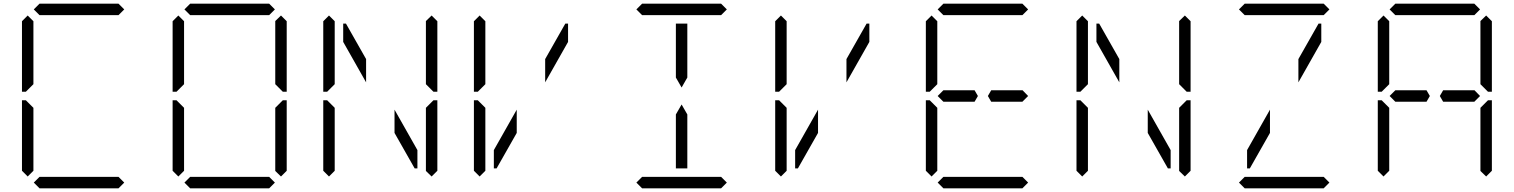

<svg xmlns="http://www.w3.org/2000/svg" viewBox="-20 -1020 8200 1040"><path d="M163 -969 194 -1000H622L653 -969L622 -938H620H439H377H196H194ZM653 -31 622 0H194L163 -31L194 -62H196H377H439H620H622ZM130 -64 99 -95V-477H120L130 -467L161 -436V-125V-108V-95ZM130 -533 120 -523H99V-905L130 -936L161 -905V-892V-564Z M979 -969 1010 -1000H1438L1469 -969L1438 -938H1436H1255H1193H1012H1010ZM1469 -31 1438 0H1010L979 -31L1010 -62H1012H1193H1255H1436H1438ZM1471 -436 1512 -477H1533V-95L1502 -64L1471 -94ZM1502 -936 1533 -905V-523H1512L1471 -564V-906ZM946 -64 915 -95V-477H936L946 -467L977 -436V-125V-108V-95ZM946 -533 936 -523H915V-905L946 -936L977 -905V-892V-564Z M1963 -700V-574L1839 -793V-892H1854ZM2117 -300V-426L2241 -207V-108H2226ZM2287 -436 2328 -477H2349V-95L2318 -64L2287 -94ZM2318 -936 2349 -905V-523H2328L2287 -564V-906ZM1762 -64 1731 -95V-477H1752L1762 -467L1793 -436V-125V-108V-95ZM1762 -533 1752 -523H1731V-905L1762 -936L1793 -905V-892V-564Z M2670 -108H2655V-207L2779 -426V-300ZM3042 -892H3057V-793L2933 -574V-700ZM2578 -64 2547 -95V-477H2568L2578 -467L2609 -436V-125V-108V-95ZM2578 -533 2568 -523H2547V-905L2578 -936L2609 -905V-892V-564Z M3427 -969 3458 -1000H3886L3917 -969L3886 -938H3884H3703H3641H3460H3458ZM3703 -382V-108H3641V-382V-400L3672 -454L3703 -400ZM3641 -892H3703V-618V-600L3672 -546L3641 -600V-618ZM3917 -31 3886 0H3458L3427 -31L3458 -62H3460H3641H3703H3884H3886Z M4302 -108H4287V-207L4411 -426V-300ZM4674 -892H4689V-793L4565 -574V-700ZM4210 -64 4179 -95V-477H4200L4210 -467L4241 -436V-125V-108V-95ZM4210 -533 4200 -523H4179V-905L4210 -936L4241 -905V-892V-564Z M5059 -969 5090 -1000H5518L5549 -969L5518 -938H5516H5335H5273H5092H5090ZM5103 -469H5090L5059 -500L5090 -531H5103H5227H5251H5259L5277 -500L5259 -469H5251H5227ZM5549 -31 5518 0H5090L5059 -31L5090 -62H5092H5273H5335H5516H5518ZM5026 -64 4995 -95V-477H5016L5026 -467L5057 -436V-125V-108V-95ZM5026 -533 5016 -523H4995V-905L5026 -936L5057 -905V-892V-564ZM5505 -531H5519L5549 -500L5518 -469H5505H5381H5357H5349L5331 -500L5349 -531H5357H5381Z M6043 -700V-574L5919 -793V-892H5934ZM6197 -300V-426L6321 -207V-108H6306ZM6367 -436 6408 -477H6429V-95L6398 -64L6367 -94ZM6398 -936 6429 -905V-523H6408L6367 -564V-906ZM5842 -64 5811 -95V-477H5832L5842 -467L5873 -436V-125V-108V-95ZM5842 -533 5832 -523H5811V-905L5842 -936L5873 -905V-892V-564Z M6691 -969 6722 -1000H7150L7181 -969L7150 -938H7148H6967H6905H6724H6722ZM6750 -108H6735V-207L6859 -426V-300ZM7122 -892H7137V-793L7013 -574V-700ZM7181 -31 7150 0H6722L6691 -31L6722 -62H6724H6905H6967H7148H7150Z M7507 -969 7538 -1000H7966L7997 -969L7966 -938H7964H7783H7721H7540H7538ZM7551 -469H7538L7507 -500L7538 -531H7551H7675H7699H7707L7725 -500L7707 -469H7699H7675ZM7999 -436 8040 -477H8061V-95L8030 -64L7999 -94ZM8030 -936 8061 -905V-523H8040L7999 -564V-906ZM7474 -64 7443 -95V-477H7464L7474 -467L7505 -436V-125V-108V-95ZM7474 -533 7464 -523H7443V-905L7474 -936L7505 -905V-892V-564ZM7953 -531H7967L7997 -500L7966 -469H7953H7829H7805H7797L7779 -500L7797 -531H7805H7829Z"/></svg>

Font: DSEG14 Classic Mini
Style: Light
Weight: 300
Designer: Keshikan(Twitter:@keshinomi_88pro)
Version: Version 0.46